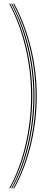

<svg xmlns="http://www.w3.org/2000/svg" viewBox="-20 -820 279 1040"><path d="M57.2 200H51.8Q81.8 146.2 104.5 85.5Q127.2 24.8 142.5 -39.9Q157.8 -104.5 165.4 -170.5Q173 -236.5 173 -300.5Q173 -364.8 165.4 -429.5Q157.8 -494.2 142.5 -557.8Q127.2 -621.2 104.5 -682.2Q81.8 -743.2 51.8 -800H57.2Q87.5 -743 110.2 -682Q133 -621 148.4 -557.4Q163.8 -493.8 171.4 -429.1Q179 -364.5 179 -300.5Q179 -236.5 171.4 -170.6Q163.8 -104.8 148.4 -40.1Q133 24.5 110.2 85.4Q87.5 146.2 57.2 200ZM46.2 200H41Q70.8 146.8 93.1 86.2Q115.5 25.8 130.6 -38.9Q145.8 -103.5 153.2 -169.8Q160.8 -236 160.8 -300.5Q160.8 -365 153.2 -430Q145.8 -495 130.6 -558.5Q115.5 -622 93.1 -682.9Q70.8 -743.8 41 -800H46.2Q76.2 -743.5 98.9 -682.6Q121.5 -621.8 136.6 -558.1Q151.8 -494.5 159.2 -429.8Q166.8 -365 166.8 -300.5Q166.8 -236.2 159.2 -170.1Q151.8 -104 136.6 -39.4Q121.5 25.2 98.9 85.9Q76.2 146.5 46.2 200ZM35.5 200H30Q59.5 147.2 81.8 86.9Q104 26.5 118.9 -38.1Q133.8 -102.8 141.1 -169.1Q148.5 -235.5 148.5 -300.5Q148.5 -365.5 141.1 -430.5Q133.8 -495.5 118.9 -559.1Q104 -622.8 81.8 -683.4Q59.5 -744 30 -800H35.5Q65.2 -743.8 87.6 -683.1Q110 -622.5 124.9 -558.9Q139.8 -495.2 147.2 -430.2Q154.8 -365.2 154.8 -300.5Q154.8 -235.8 147.2 -169.5Q139.8 -103.2 124.9 -38.6Q110 26 87.6 86.5Q65.2 147 35.5 200Z"/></svg>

Font: Big Shoulders Inline Display ExtraLight
Style: Regular
Weight: 250
Version: Version 2.002